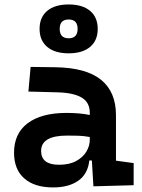

<svg xmlns="http://www.w3.org/2000/svg" viewBox="-20 -818 626 848"><path d="M392.6 4.9 385.7 -109.4H374.5Q368.2 -49.8 325.9 -20Q283.7 9.8 214.4 9.8Q132.3 9.8 87.2 -30Q42 -69.8 42 -143.6Q42 -228.5 102.5 -273.9Q163.1 -319.3 273.9 -319.3Q333 -319.3 376.5 -310.1V-320.3Q376.5 -365.7 340.8 -387Q305.2 -408.2 234.4 -410.2L105.5 -413.6L115.2 -522.5L224.6 -521Q360.4 -519 426.3 -465.6Q492.2 -412.1 492.2 -309.6V-108.4L570.3 -97.7V0ZM376.5 -212.9Q350.1 -217.8 326.4 -218.5Q302.7 -219.2 276.9 -219.2Q161.6 -219.2 161.6 -151.4Q161.6 -90.3 240.7 -90.3Q286.1 -90.3 316.2 -106.7Q346.2 -123 361.3 -148.2Q376.5 -173.3 376.5 -200.2ZM283.2 -582.5Q222.2 -582.5 188.5 -610.8Q154.8 -639.2 154.8 -690.4Q154.8 -741.7 188.5 -770Q222.2 -798.3 283.2 -798.3Q344.2 -798.3 377.9 -770Q411.6 -741.7 411.6 -690.4Q411.6 -639.2 377.9 -610.8Q344.2 -582.5 283.2 -582.5ZM283.2 -648.9Q322.8 -648.9 322.8 -690.4Q322.8 -731.9 283.2 -731.9Q243.7 -731.9 243.7 -690.4Q243.7 -648.9 283.2 -648.9Z"/></svg>

Font: Cascadia Mono NF SemiBold
Style: Regular
Weight: 600
Monospace: yes
Designer: Aaron Bell
Foundry: Saja Typeworks
Version: Version 2404.023; ttfautohint (v1.8.4)